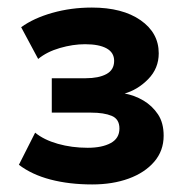

<svg xmlns="http://www.w3.org/2000/svg" viewBox="-20 -730 500 508"><path d="M224 -242Q163 -242 113.5 -255Q64 -268 30 -294L73 -379Q96 -360 133 -349.5Q170 -339 212 -339Q250 -339 273 -351.5Q296 -364 296 -390Q296 -415 275.5 -423.5Q255 -432 221 -432H117V-523H207Q241 -523 261.5 -534Q282 -545 282 -569Q282 -591 262 -602Q242 -613 205 -613Q173 -613 138.5 -603Q104 -593 81 -574L36 -658Q69 -682 118.5 -696Q168 -710 223 -710Q304 -710 352 -676.5Q400 -643 400 -589Q400 -549 372 -520.5Q344 -492 308 -482V-483Q336 -478 359.5 -464Q383 -450 398 -427.5Q413 -405 413 -371Q413 -331 388 -302Q363 -273 320.5 -257.5Q278 -242 224 -242Z"/></svg>

Font: Nunito Sans 8pt ExtraBold
Style: Regular
Weight: 800
Version: Version 3.101;gftools[0.9.27]